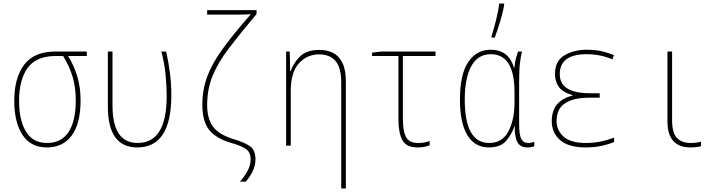

<svg xmlns="http://www.w3.org/2000/svg" viewBox="-20 -817 4040 1077"><path d="M432 -253Q432 -327 414 -387Q396 -447 362 -503H467V-528H293Q171 -528 115.5 -454Q60 -380 60 -252Q60 -131 106 -60.5Q152 10 243 10Q333 10 382.5 -57Q432 -124 432 -253ZM87 -252Q87 -369 135 -436Q183 -503 295 -503H334Q369 -446 387 -387Q405 -328 405 -253Q405 -138 364.5 -76.5Q324 -15 244 -15Q165 -15 126 -78.5Q87 -142 87 -252Z M941 -282Q941 -348 933.5 -406.5Q926 -465 912 -528H885Q902 -465 908.5 -400.5Q915 -336 915 -278Q915 -15 752 -15Q611 -15 611 -226V-528H585V-219Q585 10 750 10Q941 10 941 -282Z M1359 202Q1384 172 1398.5 141.5Q1413 111 1413 77Q1413 22 1379.5 1Q1346 -20 1292 -36Q1207 -62 1174.5 -107Q1142 -152 1142 -228Q1142 -317 1172.5 -391.5Q1203 -466 1265 -547.5Q1327 -629 1419 -738V-760H1142V-735H1303Q1323 -735 1344 -735.5Q1365 -736 1387 -737Q1289 -626 1229 -543Q1169 -460 1142 -386.5Q1115 -313 1115 -230Q1115 -136 1154 -87.5Q1193 -39 1281 -14Q1325 -2 1355.5 16Q1386 34 1386 78Q1386 109 1368.5 141.5Q1351 174 1326 202Z M1920 240V-361Q1920 -537 1770 -537Q1699 -537 1661.5 -499Q1624 -461 1610 -416H1608L1605 -528H1585V0H1611V-307Q1611 -411 1656.5 -461.5Q1702 -512 1770 -512Q1829 -512 1861.5 -475.5Q1894 -439 1894 -355V240Z M2390 -2V-26Q2362 -15 2326 -15Q2276 -15 2258 -47.5Q2240 -80 2240 -150V-503H2423V-528H2120L2067 -522V-503H2215V-145Q2215 -72 2237 -31Q2259 10 2323 10Q2362 10 2390 -2Z M2755 -606Q2769 -643 2785 -694.5Q2801 -746 2808 -789V-797H2780Q2776 -757 2762 -702Q2748 -647 2737 -614V-606ZM2865 -108H2867Q2867 -45 2883.5 -17.5Q2900 10 2939 10Q2963 10 2977 3V-22Q2962 -15 2942 -15Q2916 -15 2904 -37.5Q2892 -60 2892 -123V-358Q2892 -425 2896.5 -462Q2901 -499 2908 -528H2886Q2878 -506 2872.5 -483.5Q2867 -461 2866 -438H2863Q2833 -538 2732 -538Q2653 -538 2606.5 -469Q2560 -400 2560 -258Q2560 -128 2601.5 -59Q2643 10 2723 10Q2788 10 2820 -28Q2852 -66 2865 -108ZM2587 -258Q2587 -380 2624 -446.5Q2661 -513 2733 -513Q2866 -513 2866 -300V-240Q2866 -146 2832 -80.5Q2798 -15 2724 -15Q2587 -15 2587 -258Z M3425 -20V-45Q3388 -31 3349.5 -23Q3311 -15 3266 -15Q3181 -15 3141.5 -50.5Q3102 -86 3102 -138Q3102 -207 3150 -238Q3198 -269 3284 -269H3344V-294H3290Q3120 -294 3120 -401Q3120 -513 3271 -513Q3311 -513 3348.5 -505Q3386 -497 3415 -484L3424 -508Q3388 -522 3353.5 -530Q3319 -538 3270 -538Q3201 -538 3147 -507Q3093 -476 3093 -401Q3093 -361 3114 -330.5Q3135 -300 3192 -283V-281Q3075 -252 3075 -138Q3075 -72 3122 -31Q3169 10 3266 10Q3316 10 3357.5 0.5Q3399 -9 3425 -20Z M3912 3V-22Q3884 -15 3856 -15Q3803 -15 3776.5 -44Q3750 -73 3750 -143V-528H3724V-136Q3724 10 3854 10Q3888 10 3912 3Z"/></svg>

Font: Noto Sans Mono UI Condensed Thin
Style: Regular
Weight: 250
Width: 3
Designer: Monotype Design team
Foundry: Monotype Imaging Inc.
Version: 1.000